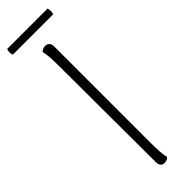

<svg xmlns="http://www.w3.org/2000/svg" viewBox="-280 -801 810 810"><g transform="rotate(-45 124.5 -396.0)"><path d="M0 -801C-4 -790 -4 -778 0 -767H241C245 -778 245 -790 241 -801ZM130 9C143 9 151 3 155 -2C150 -21 148 -54 148 -94V-669C148 -687 137 -697 122 -697C109 -697 102 -691 97 -686C102 -667 104 -634 104 -594L106 -19C106 -1 115 9 130 9Z"/></g></svg>

Font: Arima Koshi ExtraLight
Style: Regular
Weight: 275
Designer: Joana Correia and Natanael Gama
Foundry: NDISCOVER
Version: Version 1.019;PS 001.019;hotconv 1.0.88;makeotf.lib2.5.64775